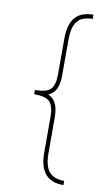

<svg xmlns="http://www.w3.org/2000/svg" viewBox="-99 -821 587 1009"><g transform="rotate(10 194.5 -316.5)"><path d="M80.6 -306.2V-328.6Q142.1 -328.6 164.1 -350.6Q186 -372.6 186 -433.1V-619.6Q186 -658.2 193.8 -686.8Q201.7 -715.3 217.5 -734.1Q233.4 -752.9 257.8 -762.2Q282.2 -771.5 314.9 -771.5V-749Q259.3 -749 233.9 -718.5Q208.5 -688 208.5 -619.6V-433.1Q208.5 -397.9 201.7 -373.8Q194.8 -349.6 179.9 -334.7Q165 -319.8 140.6 -313Q116.2 -306.2 80.6 -306.2ZM314.9 137.7Q282.2 137.7 257.8 128.4Q233.4 119.1 217.5 100.3Q201.7 81.5 193.8 53Q186 24.4 186 -14.2V-200.7Q186 -261.7 164.1 -283.9Q142.1 -306.2 80.6 -306.2V-328.6Q116.2 -328.6 140.6 -321.8Q165 -314.9 179.9 -299.8Q194.8 -284.7 201.7 -260.3Q208.5 -235.8 208.5 -200.7V-14.2Q208.5 53.7 233.9 84.5Q259.3 115.2 314.9 115.2ZM80.6 -306.2V-328.6H156.2V-306.2Z"/></g></svg>

Font: Inter 16pt Thin
Style: Regular
Weight: 250
Version: Version 4.001;git-66647c0bb